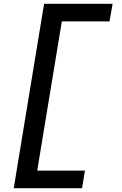

<svg xmlns="http://www.w3.org/2000/svg" viewBox="-20 -843 640 1006"><path d="M52 143 211 -823H570L554 -731H304L175 51H425L410 143Z"/></svg>

Font: Iosevka Curly Slab SmBdEx
Style: Italic
Weight: 600
Width: 7
Italic angle: -9°
Monospace: yes
Designer: Belleve Invis
Foundry: Belleve Invis
Version: Version 11.1.0; ttfautohint (v1.8.3)